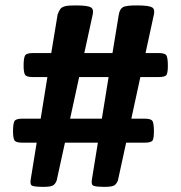

<svg xmlns="http://www.w3.org/2000/svg" viewBox="-20 -706 684 726"><path d="M138.2 0.5Q106 0 99.6 -4.9Q93.3 -9.8 96.2 -27.8L118.7 -166.5H64.5Q39.1 -166.5 34.2 -176Q29.3 -185.5 29.3 -209.5Q29.3 -236.8 34.2 -247.1Q39.1 -257.3 64.5 -257.3H133.8L159.2 -414.6H104.5Q79.1 -414.6 74.2 -424.1Q69.3 -433.6 69.3 -457.5Q69.3 -484.9 74.2 -495.1Q79.1 -505.4 104.5 -505.4H173.8L197.8 -650.9Q202.6 -664.1 207.8 -671.6Q212.9 -679.2 226.6 -682.6Q240.2 -686 270 -685.5Q312 -685.1 323.5 -678.2Q335 -671.4 330.6 -651.4L298.8 -505.4H405.3L429.2 -650.9Q432.6 -671.4 444.6 -678.7Q456.5 -686 501.5 -685.5Q543.5 -685.1 554.9 -678.2Q566.4 -671.4 562 -651.4L530.3 -505.4H579.6Q605.5 -505.4 610.1 -494.9Q614.7 -484.4 614.7 -457Q614.7 -433.1 610.1 -423.8Q605.5 -414.6 579.6 -414.6H510.7L476.6 -257.3H526.9Q552.7 -257.3 557.4 -246.8Q562 -236.3 562 -209Q562 -185.1 557.4 -175.8Q552.7 -166.5 526.9 -166.5H457L425.8 -23.4Q419.4 -6.8 407.5 -2.9Q395.5 1 369.6 0.5Q337.4 0 331.1 -4.9Q324.7 -9.8 327.6 -27.8L350.1 -166.5H225.6L194.3 -23.4Q188 -6.8 176 -2.9Q164.1 1 138.2 0.5ZM245.1 -257.3H365.2L390.6 -414.6H279.3Z"/></svg>

Font: Denk One
Style: Regular
Weight: 400
Designer: Irina Smirnova, Eben Sorkin
Foundry: Sorkin Type Co.f
Version: Version 1.004; ttfautohint (v1.8.4.7-5d5b);gftools[0.9.23]